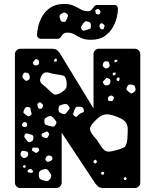

<svg xmlns="http://www.w3.org/2000/svg" viewBox="-20 -945 780 965"><path d="M82 0Q71 0 63 -8Q55 -16 55 -27V-673Q55 -684 63 -692Q71 -700 82 -700H240Q260 -700 269 -691Q278 -682 281 -677L450 -400V-673Q450 -684 458 -692Q466 -700 477 -700H658Q669 -700 677 -692Q685 -684 685 -673V-27Q685 -16 677 -8Q669 0 658 0H500Q480 0 471 -9.5Q462 -19 459 -23L290 -278V-27Q290 -16 282 -8Q274 0 263 0ZM266 -644 262 -652 255 -648 250 -637 263 -634ZM166 -647Q160 -649 157 -646.5Q154 -644 150 -638Q143 -630 148 -622Q154 -614 164 -617Q170 -618 173 -620.5Q176 -623 176 -629Q176 -637 174.5 -640.5Q173 -644 166 -647ZM564 -646 555 -642 556 -631 566 -634 571 -640ZM530 -624Q528 -631 525.5 -634Q523 -637 516 -637Q508 -637 504 -634.5Q500 -632 498 -625Q495 -617 497 -613Q499 -609 506 -604Q512 -600 516 -601Q520 -602 526 -606Q534 -613 530 -624ZM259 -572Q241 -575 228 -579Q215 -583 205 -580Q195 -577 187 -561Q179 -545 182.5 -535.5Q186 -526 197 -518Q208 -510 221 -497Q237 -481 247.5 -473Q258 -465 279 -475Q303 -488 310.5 -499.5Q318 -511 314 -538Q310 -562 296.5 -565.5Q283 -569 259 -572ZM128 -566Q126 -574 122 -576.5Q118 -579 110 -580Q102 -581 99.5 -577.5Q97 -574 94 -567Q90 -556 98 -549Q104 -543 108 -540Q112 -537 120 -541Q128 -546 129.5 -551Q131 -556 128 -566ZM562 -580H550L545 -573L551 -565L560 -569ZM580 -556 568 -554 565 -542 577 -536 581 -546ZM522 -552Q516 -555 513.5 -552Q511 -549 507 -545Q502 -539 498.5 -536.5Q495 -534 498 -528Q503 -520 506.5 -517.5Q510 -515 519 -516Q528 -518 531 -522Q534 -526 535 -535Q536 -543 533 -546Q530 -549 522 -552ZM660 -504Q658 -514 653 -516.5Q648 -519 638 -520Q628 -521 624.5 -517.5Q621 -514 617 -505Q614 -498 616.5 -494Q619 -490 625 -485Q632 -479 636.5 -476.5Q641 -474 648 -478Q657 -484 660 -489Q663 -494 660 -504ZM548 -461Q539 -468 530 -462Q520 -455 523 -444Q524 -438 528 -437.5Q532 -437 539 -437Q547 -437 550 -445Q552 -451 552.5 -454Q553 -457 548 -461ZM191 -424Q186 -428 183 -430Q180 -432 174 -428Q168 -425 168 -421Q168 -417 169 -411Q171 -404 173 -401.5Q175 -399 182 -398Q188 -398 190.5 -400.5Q193 -403 195 -409Q199 -418 191 -424ZM326 -411Q319 -421 313 -422Q307 -423 295 -420Q283 -417 278.5 -412.5Q274 -408 274 -396Q274 -385 278.5 -381Q283 -377 294 -373Q303 -370 307.5 -372.5Q312 -375 318 -383Q325 -391 328.5 -396.5Q332 -402 326 -411ZM374 -409Q364 -409 361 -405Q358 -401 354 -392Q350 -381 348 -374.5Q346 -368 355 -361Q363 -355 367.5 -360.5Q372 -366 381 -373Q390 -378 397 -380.5Q404 -383 401 -393Q398 -404 392 -406.5Q386 -409 374 -409ZM136 -384Q134 -394 133 -400Q132 -406 121 -407Q111 -408 107 -403Q103 -398 99 -388Q96 -380 99.5 -376.5Q103 -373 110 -368Q116 -363 120 -361Q124 -359 131 -363Q138 -368 138.5 -372Q139 -376 136 -384ZM575 -355Q545 -368 524.5 -370Q504 -372 486.5 -361.5Q469 -351 447 -326Q429 -306 433 -291Q437 -276 451.5 -260.5Q466 -245 480 -222Q495 -197 507.5 -188Q520 -179 548 -186Q582 -194 599.5 -202Q617 -210 620 -245Q622 -275 622 -295Q622 -315 612.5 -329.5Q603 -344 575 -355ZM252 -349Q244 -357 239 -360.5Q234 -364 224 -360Q211 -355 206.5 -350Q202 -345 203 -332Q204 -320 210.5 -317.5Q217 -315 228 -312Q240 -309 246.5 -308.5Q253 -308 259 -318Q266 -328 262.5 -334Q259 -340 252 -349ZM116 -322Q116 -328 107 -331Q99 -333 96 -328Q92 -323 90.5 -320Q89 -317 92 -312Q99 -304 110 -308Q116 -310 116 -313.5Q116 -317 116 -322ZM223 -279Q218 -286 213.5 -283.5Q209 -281 201 -278Q195 -276 192 -274Q189 -272 189 -266Q189 -260 192 -258Q195 -256 201 -254Q208 -251 211.5 -250.5Q215 -250 220 -255Q225 -263 226.5 -267.5Q228 -272 223 -279ZM131 -270Q121 -273 116 -274.5Q111 -276 105 -268Q100 -260 103 -255.5Q106 -251 112 -243Q117 -236 121 -232.5Q125 -229 134 -232Q143 -236 145.5 -240.5Q148 -245 148 -255Q148 -263 143.5 -265.5Q139 -268 131 -270ZM176 -196Q174 -202 170 -202.5Q166 -203 159 -203Q152 -203 147.5 -203Q143 -203 141 -196Q139 -189 143 -187Q147 -185 153 -181Q157 -178 160 -176.5Q163 -175 167 -179Q173 -183 175.5 -186Q178 -189 176 -196ZM122 -173Q121 -181 117 -182.5Q113 -184 105 -186Q98 -187 93.5 -187Q89 -187 86 -181Q79 -169 88 -158Q94 -152 98 -150.5Q102 -149 110 -153Q123 -159 122 -173ZM229 -163Q218 -165 213 -157Q209 -150 208 -146Q207 -142 212 -136Q217 -131 221 -131.5Q225 -132 232 -135Q239 -138 241.5 -141Q244 -144 243 -151Q242 -158 239 -159.5Q236 -161 229 -163ZM461 -143 450 -137 451 -126 462 -123 468 -133ZM110 -111 101 -116 95 -108 99 -102H107ZM139 -93Q134 -98 128 -95Q123 -92 120.5 -90.5Q118 -89 119 -83Q120 -78 123.5 -78Q127 -78 132 -77Q137 -76 140 -76Q143 -76 145 -81Q147 -85 145 -87Q143 -89 139 -93ZM225 -85Q218 -95 211.5 -95.5Q205 -96 193 -92Q182 -88 178.5 -83Q175 -78 175 -67Q175 -55 178 -49.5Q181 -44 192 -40Q206 -36 214 -34.5Q222 -33 231 -45Q240 -57 237 -65Q234 -73 225 -85ZM504 -79 494 -82 486 -75 493 -66 502 -69ZM617 -49 610 -56 602 -50 604 -41 613 -40ZM437 -745Q407 -745 388 -754Q369 -763 354 -772Q339 -781 319 -781Q304 -781 297 -773.5Q290 -766 285 -758Q280 -750 269 -750H185Q178 -750 172 -755.5Q166 -761 166 -768Q166 -785 172 -811.5Q178 -838 193 -864Q208 -890 234.5 -907.5Q261 -925 302 -925Q332 -925 351 -916Q370 -907 385.5 -898Q401 -889 420 -889Q435 -889 441.5 -897Q448 -905 453.5 -912.5Q459 -920 470 -920H554Q563 -920 568 -914.5Q573 -909 573 -901Q573 -884 567 -858Q561 -832 546 -806Q531 -780 504.5 -762.5Q478 -745 437 -745ZM479 -896Q473 -903 464 -897Q459 -895 459 -892Q459 -889 460 -884Q461 -879 462.5 -876.5Q464 -874 469 -873Q475 -872 478 -873Q481 -874 484 -880Q488 -889 479 -896ZM316 -876Q308 -883 303 -882Q298 -881 289 -876Q281 -871 279.5 -866.5Q278 -862 281 -854Q283 -844 286 -840Q289 -836 298 -835Q307 -834 310 -838.5Q313 -843 317 -851Q320 -860 321.5 -865Q323 -870 316 -876ZM423 -836Q413 -840 408.5 -837Q404 -834 397 -826Q391 -817 388 -811.5Q385 -806 391 -797Q397 -789 403 -791Q409 -793 419 -796Q428 -798 432.5 -800.5Q437 -803 437 -812Q437 -823 435 -828Q433 -833 423 -836ZM502 -822Q497 -825 494 -827.5Q491 -830 486 -826Q477 -821 481 -809Q484 -798 494 -797Q500 -797 501 -800.5Q502 -804 504 -809Q507 -817 502 -822Z"/></svg>

Font: Rubik Moonrocks
Style: Regular
Weight: 400
Designer: Hubert and Fischer, NaN
Foundry: Hubert and Fischer, NaN
Version: Version 2.200